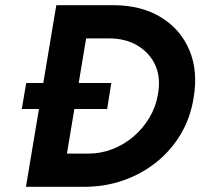

<svg xmlns="http://www.w3.org/2000/svg" viewBox="-20 -720 786 740"><path d="M64 -300 81 -400H409L393 -300ZM80 0 197 -700H421Q526 -699 601 -653Q676 -607 710 -526.5Q744 -446 726 -342Q714 -266 677 -203.5Q640 -141 583.5 -95.5Q527 -50 456 -25Q385 0 304 0ZM238 -128H321Q369 -128 414 -145.5Q459 -163 495.5 -194.5Q532 -226 556.5 -267.5Q581 -309 589 -358Q600 -420 579 -467.5Q558 -515 511.5 -543.5Q465 -572 400 -572H312Z"/></svg>

Font: Figtree
Style: Bold Italic
Weight: 700
Italic angle: -9.5°
Foundry: Erik Kennedy
Version: Version 2.001;gftools[0.9.30]